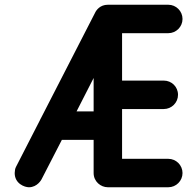

<svg xmlns="http://www.w3.org/2000/svg" viewBox="-20 -780 790 810"><path d="M303 -310 375 -451V-310ZM435 -760C402 -760 386 -737 381 -726L152 -280C151 -279 151 -279 149 -274L48 -77C43 -68 43 -61 42 -50C42 -5 84 10 102 10C138 10 155 -23 155 -23L241 -190H375V-50C375 -14 405 10 435 10H690C723 10 750 -17 750 -50C750 -83 723 -110 690 -110H495V-320H671C704 -320 731 -347 731 -380C731 -414 704 -440 671 -440H495V-640H690C723 -640 750 -667 750 -700C750 -733 723 -760 690 -760Z"/></svg>

Font: LS
Style: Bold
Weight: 700
Designer: BSozoo
Foundry: BSozoo
Version: Version 001.000